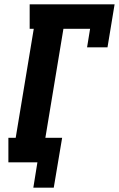

<svg xmlns="http://www.w3.org/2000/svg" viewBox="-20 -755 553 893"><path d="M135 118 154 0H19V-114H53L137 -621H118V-735H513L480 -535H385L399 -621H275L191 -114H269L230 118Z"/></svg>

Font: Iosevka Curly Slab HvObl
Style: Regular
Weight: 900
Italic angle: -9°
Monospace: yes
Designer: Belleve Invis
Foundry: Belleve Invis
Version: Version 11.1.0; ttfautohint (v1.8.3)